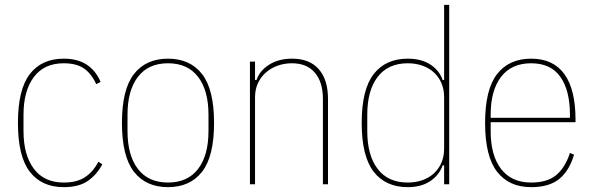

<svg xmlns="http://www.w3.org/2000/svg" viewBox="-20 -760 2447 792"><path d="M243 12Q152 12 103 -51.5Q54 -115 54 -253Q54 -391 103 -454.5Q152 -518 243 -518Q300 -518 337.5 -493.5Q375 -469 395 -422L377 -413Q356 -458 325 -478.5Q294 -499 243 -499Q162 -499 119.5 -442Q77 -385 77 -287V-219Q77 -121 119.5 -64Q162 -7 243 -7Q297 -7 330.5 -29Q364 -51 386 -93L402 -82Q379 -39 342 -13.5Q305 12 243 12Z M673 12Q582 12 532.5 -51.5Q483 -115 483 -253Q483 -391 532.5 -454.5Q582 -518 673 -518Q764 -518 813.5 -454.5Q863 -391 863 -253Q863 -115 813.5 -51.5Q764 12 673 12ZM673 -7Q754 -7 797 -63Q840 -119 840 -219V-287Q840 -387 797 -443Q754 -499 673 -499Q592 -499 549 -443Q506 -387 506 -287V-219Q506 -119 549 -63Q592 -7 673 -7Z M1011 0V-506H1032V-430H1038Q1051 -468 1090 -493Q1129 -518 1185 -518Q1257 -518 1295 -474.5Q1333 -431 1333 -352V0H1312V-352Q1312 -421 1279 -460Q1246 -499 1184 -499Q1154 -499 1126.5 -489.5Q1099 -480 1078 -462Q1057 -444 1044.5 -418Q1032 -392 1032 -359V0Z M1812 -78H1806Q1792 -38 1755 -13Q1718 12 1662 12Q1571 12 1521.5 -51.5Q1472 -115 1472 -253Q1472 -391 1521.5 -454.5Q1571 -518 1662 -518Q1718 -518 1755 -494Q1792 -470 1806 -430H1812V-740H1833V0H1812ZM1662 -7Q1694 -7 1721.5 -16.5Q1749 -26 1769 -44Q1789 -62 1800.5 -88Q1812 -114 1812 -147V-359Q1812 -392 1800.5 -418Q1789 -444 1769 -462Q1749 -480 1721.5 -489.5Q1694 -499 1662 -499Q1581 -499 1538 -443Q1495 -387 1495 -287V-219Q1495 -119 1538 -63Q1581 -7 1662 -7Z M2171 12Q2080 12 2030.5 -51.5Q1981 -115 1981 -253Q1981 -391 2030.5 -454.5Q2080 -518 2171 -518Q2262 -518 2308 -454.5Q2354 -391 2354 -266V-256H2004V-219Q2004 -119 2047 -63Q2090 -7 2171 -7Q2237 -7 2274 -37.5Q2311 -68 2331 -129L2348 -122Q2328 -55 2286.5 -21.5Q2245 12 2171 12ZM2171 -499Q2090 -499 2047 -443Q2004 -387 2004 -287V-274H2331V-287Q2331 -387 2291.5 -443Q2252 -499 2171 -499Z"/></svg>

Font: IBM Plex Sans Cond Thin
Style: Regular
Weight: 100
Width: 3
Designer: Mike Abbink, Paul van der Laan, Pieter van Rosmalen
Foundry: Bold Monday
Version: Version 1.3